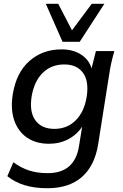

<svg xmlns="http://www.w3.org/2000/svg" viewBox="-20 -775 652 1019"><path d="M231 224Q97 224 19 160L51 86Q91 116 135 130Q179 144 232 144Q306 144 347 107.5Q388 71 399 2L416 -103Q389 -61 343 -36.5Q297 -12 240 -12Q171 -12 123.5 -44.5Q76 -77 55.5 -136.5Q35 -196 48 -276Q67 -391 137 -452Q207 -513 307 -513Q367 -513 409.5 -486Q452 -459 466 -412L489 -504H587Q578 -473 571 -442.5Q564 -412 560 -383L501 -10Q483 104 415 164Q347 224 231 224ZM269 -91Q336 -91 381.5 -136Q427 -181 440 -261Q453 -344 420.5 -388.5Q388 -433 321 -433Q253 -433 207.5 -389Q162 -345 148 -264Q135 -181 168 -136Q201 -91 269 -91ZM312 -553 223 -755H289L362 -614L467 -755H534L403 -553Z"/></svg>

Font: Mulish SemiBold
Style: Italic
Weight: 600
Italic angle: -9°
Designer: Vernon Adams
Foundry: Vernon Adams
Version: Version 3.603; ttfautohint (v1.8.3)